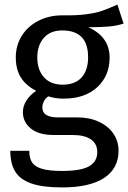

<svg xmlns="http://www.w3.org/2000/svg" viewBox="-20 -606 560 839"><path d="M520 -503Q490 -493 454 -490Q418 -487 366 -487Q459 -445 459 -354Q459 -275 405 -225Q351 -175 258 -175Q222 -175 191 -185Q179 -177 172 -163.5Q165 -150 165 -136Q165 -93 234 -93H318Q371 -93 412 -74Q453 -55 475.5 -22Q498 11 498 53Q498 130 435 171.5Q372 213 251 213Q166 213 116.5 195.5Q67 178 46 143Q25 108 25 53H108Q108 85 120 103.5Q132 122 163 131.5Q194 141 251 141Q334 141 369.5 120.5Q405 100 405 59Q405 22 377 3Q349 -16 299 -16H216Q149 -16 114.5 -44.5Q80 -73 80 -116Q80 -142 95 -166Q110 -190 138 -209Q92 -233 70.5 -268.5Q49 -304 49 -355Q49 -408 75.5 -450Q102 -492 148.5 -515.5Q195 -539 252 -539Q314 -538 356 -543.5Q398 -549 425.5 -558.5Q453 -568 493 -586ZM143 -355Q143 -301 172 -268.5Q201 -236 254 -236Q308 -236 336.5 -267.5Q365 -299 365 -356Q365 -473 252 -473Q200 -473 171.5 -440.5Q143 -408 143 -355Z"/></svg>

Font: Fira Sans
Style: Regular
Weight: 400
Designer: bBox Type GmbH & Carrois Corporate GbR & Edenspiekermann AG
Foundry: bBox Type GmbH & Carrois Corporate GbR & Edenspiekermann AG
Version: Version 4.301